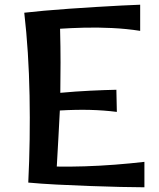

<svg xmlns="http://www.w3.org/2000/svg" viewBox="-20 -790 673 815"><path d="M100 -15Q109 -197 105.5 -384Q102 -571 83 -736Q117 -740 167 -744.5Q217 -749 274.5 -753Q332 -757 389.5 -760.5Q447 -764 495.5 -766.5Q544 -769 575 -770V-659Q518 -668 456 -671Q394 -674 336.5 -672.5Q279 -671 235 -668Q237 -591 237 -524.5Q237 -458 236 -396Q301 -402 362.5 -405Q424 -408 474 -409L476 -315Q421 -322 362.5 -323.5Q304 -325 234 -321Q231 -265 228 -207Q225 -149 221 -83Q276 -82 339.5 -84Q403 -86 468 -91Q533 -96 593 -103V5Q552 5 490.5 3.5Q429 2 359 -0.5Q289 -3 221 -6.5Q153 -10 100 -15Z"/></svg>

Font: Marhey
Style: Regular
Weight: 400
Designer: Nur Syamsi & Bustanul Arifin
Foundry: Namelatype
Version: Version 1.000; ttfautohint (v1.8.4.7-5d5b)